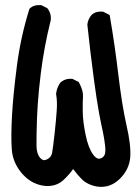

<svg xmlns="http://www.w3.org/2000/svg" viewBox="-20 -731 540 750"><path d="M360.8 -2Q322.8 -8.3 300.3 -30.3Q283.7 -46.4 265.6 -70.8Q252.9 -51.8 230 -29.8Q213.4 -13.7 192.4 -7.8Q171.4 -2 147 -5.9Q98.1 -14.6 64 -55.7Q29.3 -96.7 25.9 -149.4Q22.5 -199.2 26.9 -279.3Q31.2 -359.4 45.9 -472.7Q60.5 -585.9 94.2 -694.3L95.2 -696.8L97.2 -698.7Q113.8 -713.4 139.6 -710.9H141.6L143.1 -710L162.6 -700.2L164.6 -699.2L166 -697.3Q182.1 -676.3 177.7 -648.9V-648.4L177.2 -647.9Q152.3 -547.9 139.6 -446.3Q135.3 -412.1 132.3 -381.1Q129.4 -350.1 127.4 -322.3Q125.5 -294.4 124.5 -269.5Q122.1 -195.3 122.6 -160.6Q123 -129.9 137.2 -113.8Q143.6 -106.9 149.7 -105.7Q155.8 -104.5 163.6 -108.4Q180.7 -116.7 183.6 -134.3Q185.5 -145.5 188 -164.6Q190.4 -183.6 193.4 -210Q199.2 -263.7 201.7 -300.8Q204.1 -337.4 199.2 -362.3V-363.8V-365.2Q201.7 -387.2 214.4 -406.7L215.3 -407.7L216.3 -408.7Q234.9 -425.3 261.7 -422.9H263.7L265.1 -421.9L284.7 -412.1L287.6 -410.6L289.1 -407.7Q305.7 -376 304.2 -354Q302.7 -335.4 303.2 -295.4Q303.7 -255.9 314.5 -204.1Q324.7 -153.3 343.8 -127.4Q348.1 -121.1 352.5 -117.4Q356.9 -113.8 360.6 -112.3Q364.3 -110.8 367.7 -111.1Q371.1 -111.3 375 -112.8Q383.3 -116.7 387.5 -124Q391.6 -131.3 391.6 -143.6Q391.6 -147.5 391.4 -152.1Q391.1 -156.7 390.4 -162.4Q389.6 -168 388.9 -174.3Q388.2 -180.7 387 -188Q385.7 -195.3 384.3 -203.1Q382.8 -210.9 381.1 -219.7Q379.4 -228.5 377 -238.3Q372.1 -260.7 367.2 -287.8Q362.3 -314.9 357.4 -346.7Q352.5 -378.4 347.7 -414.6Q333 -523.4 321.3 -633.8V-634.8V-635.7Q321.8 -641.1 323.2 -646Q324.7 -650.9 326.7 -655.3Q328.6 -659.7 331.3 -664.1Q334 -668.5 337.4 -672.4L337.9 -672.9L338.4 -673.3Q355 -688 380.9 -685.5H382.8L384.3 -684.6L403.8 -674.8L408.2 -672.4L409.2 -667.5Q428.7 -554.2 442.4 -438Q456.1 -322.8 473.6 -244.1Q492.2 -164.1 488.8 -117.2Q484.9 -68.8 448.2 -32.7Q410.6 4.4 360.8 -2Z"/></svg>

Font: NaikaiFont
Style: Bold
Weight: 700
Version: Version 1.89